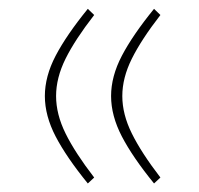

<svg xmlns="http://www.w3.org/2000/svg" viewBox="-20 -413 459 443"><path d="M197.3 -3.4 182.6 10.3Q133.3 -50.3 108.4 -98.1Q83.5 -146 83.5 -191.4Q83.5 -236.8 108.4 -284.4Q133.3 -332 182.6 -392.6L197.3 -378.4Q153.3 -321.8 131.3 -277.6Q109.4 -233.4 109.4 -191.4Q109.4 -149.4 131.3 -105Q153.3 -60.5 197.3 -3.4ZM350.1 -3.4 335.4 10.3Q286.1 -50.3 261.2 -98.1Q236.3 -146 236.3 -191.4Q236.3 -236.8 261.2 -284.4Q286.1 -332 335.4 -392.6L350.1 -378.4Q306.2 -321.8 284.2 -277.6Q262.2 -233.4 262.2 -191.4Q262.2 -149.4 284.2 -105Q306.2 -60.5 350.1 -3.4Z"/></svg>

Font: Vazirmatn FD Thin
Style: Regular
Weight: 100
Designer: Saber Rastikerdar
Foundry: Saber Rastikerdar
Version: Version 33.003